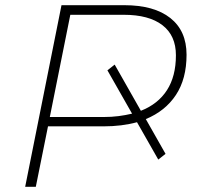

<svg xmlns="http://www.w3.org/2000/svg" viewBox="-20 -720 771 740"><path d="M590 -105 508 -249Q479 -241 446.5 -237Q414 -233 379 -233H165L118 0H77L217 -700H459Q574 -700 636.5 -650.5Q699 -601 699 -509Q699 -416 658 -354Q617 -292 542 -261L618 -127ZM172 -269H379Q410 -269 437 -272.5Q464 -276 489 -282L394 -449L422 -471L523 -293Q589 -319 623.5 -372.5Q658 -426 658 -507Q658 -583 606 -623Q554 -663 457 -663H251Z"/></svg>

Font: Argentum Sans ExtraLight
Style: Italic
Weight: 200
Italic angle: -11°
Designer: Julieta Ulanovsky (font), Cristiano Sobral (main changes and remaster)
Foundry: Julieta Ulanovsky (font), Cristiano Sobral (main changes and remaster)
Version: Version 2.007;June 15, 2022;FontCreator 14.0.0.2814 64-bit; 